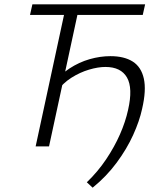

<svg xmlns="http://www.w3.org/2000/svg" viewBox="-20 -678 743 889"><path d="M409 191 382 166Q433 117 471.5 59.5Q510 2 535.5 -56Q561 -114 573 -169Q596 -270 568 -319Q540 -368 468 -368Q434 -368 392 -355.5Q350 -343 310.5 -318Q271 -293 243 -254L219 -284Q256 -331 301 -360.5Q346 -390 395 -404Q444 -418 491 -418Q555 -418 594.5 -393Q634 -368 646 -314Q658 -260 638 -174Q626 -118 596.5 -53Q567 12 520 75.5Q473 139 409 191ZM145 0 287 -658H349L207 0ZM119 -609 130 -658H652L641 -609Z"/></svg>

Font: Ysabeau Office Light
Style: Italic
Weight: 300
Italic angle: -12°
Designer: Christian Thalmann (Catharsis Fonts)
Version: Version 2.001;gftools[0.9.30]; featfreeze: tnum,lnum,ss02